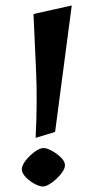

<svg xmlns="http://www.w3.org/2000/svg" viewBox="-20 -664 340 699"><path d="M109.7 -162.1Q116.4 -292.5 111.4 -404.5Q106.4 -516.5 101.9 -613L241.2 -644L180.6 -183.7ZM136.2 15Q124 15 105.2 4.9Q86.4 -5.2 72.6 -20.2Q58.7 -35.2 59.4 -49Q60.4 -63.4 74.7 -81.2Q89 -99 107.3 -112.1Q125.6 -125.1 138.2 -125.1Q150.6 -125.1 169.3 -114.8Q188 -104.5 202.7 -89.8Q217.5 -75.1 216.5 -60.1Q215.5 -50 206.6 -36.9Q197.6 -23.9 184.5 -11.9Q171.4 0 158.4 7.5Q145.4 15 136.2 15Z"/></svg>

Font: Ancizar Serif Light
Style: Italic
Weight: 300
Italic angle: -4°
Designer: Cesar Puertas, Viviana Monsalve, Julian Moncada, Julian Prieto, Jose Castro, Felipe Aragon, Mariel Hernandez, Sara Alarc
Version: Version 8.100